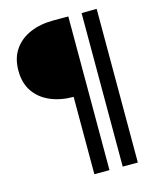

<svg xmlns="http://www.w3.org/2000/svg" viewBox="-120 -794 805 981"><g transform="rotate(-15 282.5 -303.5)"><path d="M256 103V-306Q188 -306 134 -329Q80 -352 49 -397Q18 -442 18 -508Q18 -574 49 -619Q80 -664 134 -687Q188 -710 256 -710H336V103ZM406 103V-709L486 -710V103Z"/></g></svg>

Font: Special Gothic
Style: Regular
Weight: 400
Designer: Alistair McCready
Foundry: Monolith
Version: Version 1.010; ttfautohint (v1.8.4.7-5d5b)